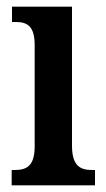

<svg xmlns="http://www.w3.org/2000/svg" viewBox="-20 -556 319 576"><path d="M15 0H265V-46H256C220 -46 196 -59 196 -119V-536H16V-490H28C62 -490 84 -477 84 -421V-117C84 -58 60 -46 24 -46H15Z"/></svg>

Font: Noto Serif Armenian ExtraCondensed SemiBold
Style: Regular
Weight: 600
Width: 2
Designer: Monotype Design Team
Foundry: Monotype Imaging Inc.
Version: Version 2.008